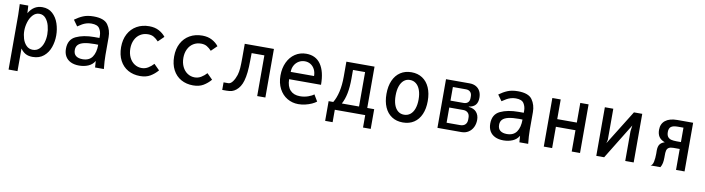

<svg xmlns="http://www.w3.org/2000/svg" viewBox="-29 -1255 7858 2139"><g transform="rotate(10 3900.0 -185.0)"><path d="M70 -538 69.5 -550H166L171 -464.5Q225.5 -560 324.5 -560Q394.5 -560 440.8 -517.8Q487 -475.5 508.8 -410.2Q530.5 -345 530.5 -275.5Q530.5 -205.5 508 -141.5Q485.5 -77.5 436.2 -36.2Q387 5 311 5Q265 5 232.5 -12.2Q200 -29.5 174.5 -66V190H73.5V-429.5Q73.5 -482 70 -538ZM430.5 -270.5Q430.5 -318 417.8 -366.8Q405 -415.5 376.8 -448.5Q348.5 -481.5 305.5 -481.5Q262.5 -481.5 231.8 -448.2Q201 -415 185.8 -365.2Q170.5 -315.5 170.5 -266.5Q170.5 -221.5 184 -177.2Q197.5 -133 226.8 -103.2Q256 -73.5 300 -73.5Q342.5 -73.5 372 -101.5Q401.5 -129.5 416 -174.5Q430.5 -219.5 430.5 -270.5Z M662.5 -149Q662.5 -254.5 745.5 -293.5Q828.5 -332.5 950 -332.5H1009.5V-357.5Q1009.5 -402 986.5 -438.5Q963.5 -475 895 -475Q864.5 -475 838 -466.8Q811.5 -458.5 792 -447.2Q772.5 -436 742.5 -416L694 -483.5Q740 -517.5 788.2 -537.5Q836.5 -557.5 905.5 -557.5Q1025.5 -557.5 1067 -498Q1108.5 -438.5 1108.5 -358V-156.5Q1108.5 -89.5 1118 0H1018.5Q1016.5 -21.5 1014.5 -56.5L1013.5 -73Q988 -29.5 941.2 -9.8Q894.5 10 838 10Q783 10 743.5 -9Q704 -28 683.2 -63.8Q662.5 -99.5 662.5 -149ZM1009 -255.5 971 -256.5Q897 -256.5 851.2 -246Q805.5 -235.5 783.8 -213Q762 -190.5 762 -153.5Q762 -108.5 789.2 -87.5Q816.5 -66.5 863.5 -66.5Q939 -66.5 974 -117Q1009 -167.5 1009 -255.5Z M1264.5 -274.5Q1264.5 -360 1298.5 -424Q1332.5 -488 1393.8 -522.8Q1455 -557.5 1534.5 -557.5Q1598 -557.5 1644.8 -532.5Q1691.5 -507.5 1720 -470L1655.5 -407Q1629 -435.5 1602.2 -451.2Q1575.5 -467 1536 -467Q1487.5 -467 1449.2 -443.2Q1411 -419.5 1389.8 -376.2Q1368.5 -333 1368.5 -277.5Q1368.5 -220.5 1389.8 -176.5Q1411 -132.5 1448 -108.2Q1485 -84 1529.5 -84Q1568 -84 1601.8 -104.2Q1635.5 -124.5 1663 -155L1726 -92Q1689 -48.5 1642.2 -20.8Q1595.5 7 1527 7Q1450.5 7 1391 -26.2Q1331.5 -59.5 1298 -123.2Q1264.5 -187 1264.5 -274.5Z M1864.5 -274.5Q1864.5 -360 1898.5 -424Q1932.5 -488 1993.8 -522.8Q2055 -557.5 2134.5 -557.5Q2198 -557.5 2244.8 -532.5Q2291.5 -507.5 2320 -470L2255.5 -407Q2229 -435.5 2202.2 -451.2Q2175.5 -467 2136 -467Q2087.5 -467 2049.2 -443.2Q2011 -419.5 1989.8 -376.2Q1968.5 -333 1968.5 -277.5Q1968.5 -220.5 1989.8 -176.5Q2011 -132.5 2048 -108.2Q2085 -84 2129.5 -84Q2168 -84 2201.8 -104.2Q2235.5 -124.5 2263 -155L2326 -92Q2289 -48.5 2242.2 -20.8Q2195.5 7 2127 7Q2050.5 7 1991 -26.2Q1931.5 -59.5 1898 -123.2Q1864.5 -187 1864.5 -274.5Z M2457 -85.5H2509.5Q2537 -85.5 2560.2 -118Q2583.5 -150.5 2597.5 -194.5Q2608.5 -231 2611.8 -274.2Q2615 -317.5 2615 -397.5V-549.5H2945V0H2852.5V-460.5H2708.5L2707.5 -383Q2707 -299 2701 -243.5Q2695 -188 2682.5 -145Q2661 -70.5 2612 -32Q2590 -14.5 2566 -7.2Q2542 0 2506 0H2457Z M3068 -271.5Q3068 -355.5 3099 -421Q3130 -486.5 3185.2 -523Q3240.5 -559.5 3310.5 -559.5Q3418.5 -559.5 3474.8 -478Q3531 -396.5 3531 -247H3170Q3171.5 -165 3210.8 -123Q3250 -81 3321 -81Q3369.5 -81 3412.8 -96.2Q3456 -111.5 3477 -129.5L3521 -55.5Q3501.5 -39.5 3468.8 -24.5Q3436 -9.5 3396.2 -0.2Q3356.5 9 3318 9Q3249 9 3192 -24.8Q3135 -58.5 3101.5 -122.2Q3068 -186 3068 -271.5ZM3309.5 -474Q3272.5 -474 3241.5 -456Q3210.5 -438 3192 -405.2Q3173.5 -372.5 3173.5 -330H3437.5Q3437.5 -372 3420.8 -404.8Q3404 -437.5 3375 -455.8Q3346 -474 3309.5 -474Z M3646 -82.5H3698.5Q3729.5 -133 3747 -208.5Q3764.5 -284 3764.5 -380.5V-550H4083V-82.5H4161.5V140.5H4074.5V0H3730.5V140.5H3646ZM3990 -82.5V-472H3853V-375.5Q3853 -278.5 3838.8 -206.8Q3824.5 -135 3795.5 -82.5Z M4266.5 -274.5Q4266.5 -362.5 4295 -426.8Q4323.5 -491 4376.2 -525.5Q4429 -560 4500.5 -560Q4572 -560 4624.5 -525.5Q4677 -491 4705.2 -426.8Q4733.5 -362.5 4733.5 -274.5Q4733.5 -188.5 4705.8 -124.8Q4678 -61 4625.5 -26.5Q4573 8 4500 8Q4427.5 8 4374.8 -26.5Q4322 -61 4294.2 -124.8Q4266.5 -188.5 4266.5 -274.5ZM4630 -274.5Q4630 -335 4614 -379.8Q4598 -424.5 4568.2 -448.5Q4538.5 -472.5 4498 -472.5Q4458.5 -472.5 4429.8 -448.5Q4401 -424.5 4385.5 -379.8Q4370 -335 4370 -274.5Q4370 -214 4385.2 -170.2Q4400.5 -126.5 4429.5 -103Q4458.5 -79.5 4498 -79.5Q4539 -79.5 4568.8 -103Q4598.5 -126.5 4614.2 -170.5Q4630 -214.5 4630 -274.5Z M4891.5 -550.5H5159Q5200.5 -550.5 5231 -533.5Q5261.5 -516.5 5277.8 -485Q5294 -453.5 5294 -410.5Q5294 -358.5 5269.2 -329.8Q5244.5 -301 5194.5 -294.5V-290.5Q5252.5 -285.5 5282.2 -251.5Q5312 -217.5 5312 -164.5Q5312 -118.5 5293.8 -81Q5275.5 -43.5 5241.5 -21.8Q5207.5 0 5162 0H4891.5ZM5213 -150V-172Q5213 -207 5193.2 -226.5Q5173.5 -246 5139.5 -246H4982V-74H5134Q5172 -74 5192.5 -94Q5213 -114 5213 -150ZM5197 -389.5V-411Q5197 -442 5179 -460Q5161 -478 5130 -478H4982V-324H5130Q5161.5 -324 5179.2 -341.2Q5197 -358.5 5197 -389.5Z M5462.5 -149Q5462.5 -254.5 5545.5 -293.5Q5628.5 -332.5 5750 -332.5H5809.5V-357.5Q5809.5 -402 5786.5 -438.5Q5763.5 -475 5695 -475Q5664.5 -475 5638 -466.8Q5611.5 -458.5 5592 -447.2Q5572.5 -436 5542.5 -416L5494 -483.5Q5540 -517.5 5588.2 -537.5Q5636.5 -557.5 5705.5 -557.5Q5825.5 -557.5 5867 -498Q5908.5 -438.5 5908.5 -358V-156.5Q5908.5 -89.5 5918 0H5818.5Q5816.5 -21.5 5814.5 -56.5L5813.5 -73Q5788 -29.5 5741.2 -9.8Q5694.5 10 5638 10Q5583 10 5543.5 -9Q5504 -28 5483.2 -63.8Q5462.5 -99.5 5462.5 -149ZM5809 -255.5 5771 -256.5Q5697 -256.5 5651.2 -246Q5605.5 -235.5 5583.8 -213Q5562 -190.5 5562 -153.5Q5562 -108.5 5589.2 -87.5Q5616.5 -66.5 5663.5 -66.5Q5739 -66.5 5774 -117Q5809 -167.5 5809 -255.5Z M6094.5 -550H6189V-327.5H6410.5V-550H6504.5V0H6410.5V-241H6189V0H6094.5Z M6688.5 -550H6784V-198.5L6774.5 -159L7017.5 -550H7111.5V0H7016V-336.5L7025 -403L6777.5 0H6688.5Z M7342 -140 7341.5 -175Q7341.5 -221.5 7358.5 -245.5Q7375.5 -269.5 7413.5 -281.5Q7367.5 -298.5 7347 -329Q7326.5 -359.5 7326.5 -407.5Q7326.5 -476 7373.5 -513.2Q7420.5 -550.5 7508.5 -550.5H7687V0H7590.5V-237H7519.5Q7484.5 -237 7466.8 -225.8Q7449 -214.5 7443.5 -192.2Q7438 -170 7439 -131V-114.5Q7439 -80 7433.8 -52Q7428.5 -24 7413.5 0H7302.5Q7325.5 -9 7333.8 -48.8Q7342 -88.5 7342 -140ZM7590.5 -315V-478H7527Q7473.5 -478 7450.2 -460.2Q7427 -442.5 7427 -401Q7427 -365 7441.5 -346.2Q7456 -327.5 7480.2 -321.2Q7504.5 -315 7542 -315Z"/></g></svg>

Font: JuliaMono Medium
Style: Regular
Weight: 500
Monospace: yes
Designer: cormullion
Foundry: corm
Version: Version 0.054; ttfautohint (v1.8.4)